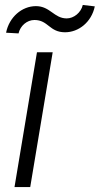

<svg xmlns="http://www.w3.org/2000/svg" viewBox="-20 -757 404 777"><path d="M55 -621.8C62.1 -652.7 89.1 -676.1 119.3 -676.1C175.8 -676.1 179.3 -626.4 243.3 -626.4C298.3 -626.4 350.5 -667.6 363.6 -731.2L315 -736.9C307.9 -706 278.8 -682.5 250 -682.5C198.5 -682.5 183.2 -732.2 125.4 -732.2C68.5 -732.2 17 -687.5 4.6 -624.6ZM38.7 0H102.3L193.2 -545.5H129.6Z"/></svg>

Font: TID UI Light
Style: Italic
Weight: 300
Italic angle: -9.39999°
Designer: The TID Project Authors
Foundry: Bakken & Bæck
Version: Version 1.001;hotconv 1.0.109;makeotfexe 2.5.65596